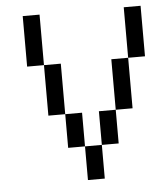

<svg xmlns="http://www.w3.org/2000/svg" viewBox="-48 -667 596 710"><g transform="rotate(-5 250.0 -312.5)"><path d="M250 -125Q250 -125 250 0H312.5Q312.5 0 312.5 -125ZM250 -125Q250 -125 250 -250H187.5Q187.5 -250 187.5 -125ZM312.5 -125H375Q375 -125 375 -250H312.5Q312.5 -250 312.5 -125ZM187.5 -250V-437.5H125V-250ZM375 -250H437.5V-437.5H375ZM125 -437.5V-625H62.5V-437.5ZM437.5 -437.5H500V-625H437.5Z"/></g></svg>

Font: Unifont
Style: Medium
Weight: 500
Version: Version 9.0.06